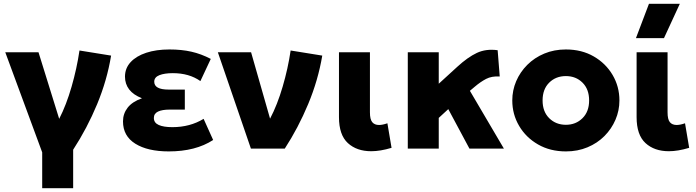

<svg xmlns="http://www.w3.org/2000/svg" viewBox="-20 -787 3688 1017"><path d="M203.5 210V20L8 -510H184L293.5 -157.5Q331.5 -231.5 359.2 -328Q387 -424.5 401 -519.5L568.5 -492.5Q547 -362 494.5 -235.2Q442 -108.5 367.5 6V210Z M874 15Q762 15 696.8 -25.8Q631.5 -66.5 631.5 -144Q631.5 -185 656.2 -216.8Q681 -248.5 732 -266.5Q686 -284.5 664 -313.5Q642 -342.5 642 -381Q642 -425.5 671.8 -457.8Q701.5 -490 754.5 -507.5Q807.5 -525 877.5 -525Q942 -525 993.8 -513.2Q1045.5 -501.5 1096.5 -475L1041.5 -357.5Q982 -399.5 895.5 -399.5Q851.5 -399.5 824.2 -388.8Q797 -378 797 -354Q797 -312.5 873 -312.5H959V-206.5H879Q839 -206.5 817 -196Q795 -185.5 795 -162Q795 -136.5 820.8 -125Q846.5 -113.5 893 -113.5Q986.5 -113.5 1058.5 -157.5L1109 -45.5Q1016 15 874 15Z M1309 0 1134 -510H1310L1410.5 -158.5Q1449 -231.5 1477.2 -328Q1505.5 -424.5 1519.5 -519.5L1687 -492.5Q1665 -362 1612.5 -236Q1560 -110 1488.5 0Z M1946.5 14Q1869.5 14 1822.5 -29.2Q1775.5 -72.5 1775.5 -166.5V-510H1939.5V-192Q1939.5 -154.5 1951.8 -139.8Q1964 -125 1988 -125Q2006 -125 2032 -134L2054 -4Q1994.5 14 1946.5 14Z M2140 0V-510H2304V-343.5L2402.5 -433.5Q2457.5 -484 2506 -506.8Q2554.5 -529.5 2616 -521L2627 -382Q2584.5 -384.5 2554.8 -369Q2525 -353.5 2494 -327L2469 -306L2649 0H2466.5L2354.5 -209L2304 -162.5V0Z M2977.5 15Q2894 15 2830 -21.8Q2766 -58.5 2729.8 -120Q2693.5 -181.5 2693.5 -255Q2693.5 -308.5 2714.2 -357Q2735 -405.5 2773 -443.5Q2811 -481.5 2863 -503.2Q2915 -525 2977.5 -525Q3061 -525 3124.8 -488.2Q3188.5 -451.5 3224.8 -390Q3261 -328.5 3261 -255Q3261 -201.5 3240.2 -153Q3219.5 -104.5 3181.8 -66.5Q3144 -28.5 3092 -6.8Q3040 15 2977.5 15ZM2977.5 -126Q3030 -126 3065.2 -160.8Q3100.5 -195.5 3100.5 -255Q3100.5 -314.5 3065.5 -349.2Q3030.5 -384 2977.5 -384Q2924 -384 2889 -349.2Q2854 -314.5 2854 -255Q2854 -195.5 2889.2 -160.8Q2924.5 -126 2977.5 -126Z M3523 14Q3446 14 3399 -29.2Q3352 -72.5 3352 -166.5V-510H3516V-192Q3516 -154.5 3528.2 -139.8Q3540.5 -125 3564.5 -125Q3582.5 -125 3608.5 -134L3630.5 -4Q3571 14 3523 14ZM3348.5 -585 3417.5 -767H3581L3497 -585Z"/></svg>

Font: Geologica
Style: Bold
Weight: 700
Designer: Sindre Bremnes, Frode Helland
Foundry: Monokrom Skriftforlag AS
Version: Version 1.010; ttfautohint (v1.8.4.7-5d5b);gftools[0.9.28]